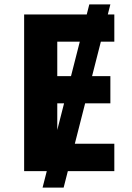

<svg xmlns="http://www.w3.org/2000/svg" viewBox="-20 -780 600 875"><path d="M483 -760 270 75H174L387 -760ZM501 0H90V-714H501V-590H241V-433H483V-309H241V-125H501Z"/></svg>

Font: Noto IKEA Simplified Chinese
Style: Bold
Weight: 700
Designer: Monotype Design Team
Foundry: Monotype Imaging Inc.
Version: Version 1.100